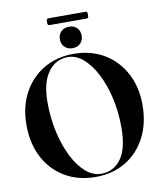

<svg xmlns="http://www.w3.org/2000/svg" viewBox="-100 -1016 933 1105"><g transform="rotate(-10 367.0 -463.0)"><path d="M364.5 -710Q466.5 -710 543.5 -664Q620.5 -618 663.2 -537.5Q706 -457 706 -352.5Q706 -243.5 663.2 -162Q620.5 -80.5 544.8 -35.2Q469 10 369.5 10Q267.5 10 190.5 -35.8Q113.5 -81.5 70.8 -163.2Q28 -245 28 -353Q28 -459 71.2 -539.5Q114.5 -620 190.5 -665Q266.5 -710 364.5 -710ZM564 -245.5Q564 -335.5 545.5 -417Q527 -498.5 494.5 -561.5Q462 -624.5 419.8 -661Q377.5 -697.5 330 -697.5Q258.5 -697.5 214.2 -636.5Q170 -575.5 170 -460.5Q170 -369 188.5 -286.5Q207 -204 239.2 -140Q271.5 -76 314 -39.2Q356.5 -2.5 404 -2.5Q477.5 -2.5 520.8 -63Q564 -123.5 564 -245.5ZM366.5 -743Q338.5 -743 320.8 -760.5Q303 -778 303 -805.5Q303 -833 320.8 -850.8Q338.5 -868.5 366.5 -868.5Q395.5 -868.5 413 -851Q430.5 -833.5 430.5 -805.5Q430.5 -778 413 -760.5Q395.5 -743 366.5 -743ZM247.5 -916.5Q247.5 -928.5 249.8 -932.5Q252 -936.5 259 -936.5H475.5Q482.5 -936.5 484.8 -933Q487 -929.5 487 -917Q487 -905 484.8 -901Q482.5 -897 475.5 -897H259Q252 -897 249.8 -901Q247.5 -905 247.5 -916.5Z"/></g></svg>

Font: Fraunces 144pt S000 SemiBold
Style: Regular
Weight: 600
Version: Version 1.000; ttfautohint (v1.8.3)